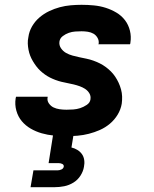

<svg xmlns="http://www.w3.org/2000/svg" viewBox="-20 -558 640 798"><path d="M256 8Q230 8 204 5.5Q178 3 153.5 -4Q129 -11 107.5 -23.5Q86 -36 70.5 -54.5Q55 -73 48 -98Q41 -123 45 -149Q46 -151 46 -153Q46 -155 47 -156H178Q178 -156 178 -155.5Q178 -155 178 -154Q175 -140 183 -128.5Q191 -117 202.5 -111.5Q214 -106 228 -104Q242 -102 256 -102Q270 -102 284.5 -103Q299 -104 313 -108.5Q327 -113 340.5 -122Q354 -131 356 -145Q356 -145 356 -145.5Q356 -146 356 -146Q358 -159 351.5 -170Q345 -181 334.5 -188Q324 -195 311.5 -199.5Q299 -204 286.5 -207Q274 -210 261 -212.5Q248 -215 235.5 -218Q223 -221 211 -225.5Q199 -230 188 -235.5Q177 -241 166.5 -248.5Q156 -256 147 -264.5Q138 -273 130.5 -283Q123 -293 116.5 -304Q110 -315 105.5 -326.5Q101 -338 98.5 -351Q96 -364 95.5 -377Q95 -390 98 -404Q101 -427 113 -448Q125 -469 143.5 -485Q162 -501 184 -511.5Q206 -522 228.5 -528Q251 -534 274 -536Q297 -538 319 -538Q345 -538 370.5 -535.5Q396 -533 419.5 -525.5Q443 -518 464 -505.5Q485 -493 499.5 -474Q514 -455 520 -430.5Q526 -406 522 -381Q522 -379 521.5 -377Q521 -375 520 -374H389Q389 -374 389 -374.5Q389 -375 390 -376Q392 -389 385.5 -400.5Q379 -412 368.5 -418Q358 -424 345 -426Q332 -428 319 -428Q306 -428 292.5 -427Q279 -426 266 -421.5Q253 -417 241 -408Q229 -399 227 -385Q225 -370 233.5 -357.5Q242 -345 254.5 -338Q267 -331 281.5 -327Q296 -323 310.5 -320Q325 -317 339.5 -314Q354 -311 368 -306Q382 -301 395 -294.5Q408 -288 419.5 -279.5Q431 -271 441 -261Q451 -251 459 -239Q467 -227 473 -214Q479 -201 483 -186.5Q487 -172 487.5 -157Q488 -142 486 -127Q482 -103 469 -81.5Q456 -60 437 -44Q418 -28 395.5 -18Q373 -8 349.5 -2Q326 4 302.5 6Q279 8 256 8ZM107 220 119 150H219Q227 150 235 146.5Q243 143 245 135Q246 127 239 123.5Q232 120 224 120H182L201 0H286L277 55Q290 58 301.5 65Q313 72 320.5 82.5Q328 93 330 107Q332 121 329 135Q326 154 314.5 172Q303 190 285 201Q267 212 247 216Q227 220 207 220Z"/></svg>

Font: Iosevka Curly XBdEx
Style: Italic
Weight: 800
Width: 7
Italic angle: -9°
Monospace: yes
Designer: Belleve Invis
Foundry: Belleve Invis
Version: Version 11.1.0; ttfautohint (v1.8.3)